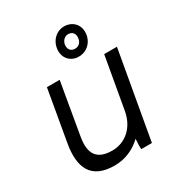

<svg xmlns="http://www.w3.org/2000/svg" viewBox="-177 -866 923 990"><g transform="rotate(-30 284.0 -371.0)"><path d="M219 5C279 5 335 -18 380 -61C378 -40 377 -12 379 0H442L534 -520H458L404 -214C388 -122 324 -68 246 -68C135 -68 128 -142 140 -213L193 -520H117L64 -216C41 -83 78 5 219 5ZM331 -574C377 -570 420 -600 429 -652C437 -702 408 -742 358 -747C311 -751 270 -718 262 -668C254 -618 283 -579 331 -574ZM338 -619C315 -621 303 -640 307 -664C311 -687 329 -704 352 -702C372 -700 388 -686 383 -655C379 -632 362 -617 338 -619Z"/></g></svg>

Font: Fixel Text 20240404
Style: Italic
Weight: 400
Width: 4
Italic angle: -10°
Designer: AlfaBravo + MacPaw
Foundry: Kyrylo Tkachov, Marchela Mozhyna, Serhii Makarenko, Maria Weinstein, Zakhar Kryvoshyya
Version: Version 1.211;Glyphs 3.2 (3225)